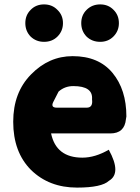

<svg xmlns="http://www.w3.org/2000/svg" viewBox="-20 -838 636 872"><path d="M330 14Q203 14 121 -66Q40 -147 40 -285Q40 -418 121 -500Q202 -583 310 -583Q428 -583 491 -507Q554 -431 554 -309L552 -297Q546 -232 481 -232H212Q235 -122 354 -122Q412 -122 474 -158Q533 -51 475 -17Q442 14 330 14ZM222 -375Q209 -349 238 -349H374Q403 -349 398 -387Q403 -447 313 -447Q274 -447 246 -422ZM180 -648Q144 -648 119 -672Q95 -697 95 -733Q95 -769 119 -793Q143 -818 180 -818Q217 -818 241 -793Q266 -769 266 -733Q266 -697 241 -672Q217 -648 180 -648ZM435 -648Q398 -648 373 -672Q349 -697 349 -733Q349 -769 373 -793Q398 -818 435 -818Q472 -818 496 -793Q520 -769 520 -733Q520 -697 495 -672Q471 -648 435 -648Z"/></svg>

Font: Swei Half Moon CJK SC
Style: Black
Weight: 900
Version: Version 2.071